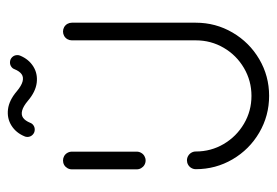

<svg xmlns="http://www.w3.org/2000/svg" viewBox="-127 -570 697 483"><g transform="rotate(-90 221.5 -328.5)"><path d="M59.3 -310.7Q53.3 -310.7 48.1 -313.7Q43 -316.7 40 -321.9Q37 -327 37 -333V-496.3Q37 -502.2 40 -507.4Q43 -512.6 48.1 -515.6Q53.3 -518.5 59.3 -518.5Q65.2 -518.5 70.4 -515.6Q75.6 -512.6 78.5 -507.4Q81.5 -502.2 81.5 -496.3V-333Q81.5 -327 78.5 -321.9Q75.6 -316.7 70.4 -313.7Q65.2 -310.7 59.3 -310.7ZM383.7 -518.5Q389.6 -518.5 394.8 -515.6Q400 -512.6 403 -507.4Q405.9 -502.2 405.9 -496.3V-184.4Q405.9 -134.4 381.1 -92Q356.3 -49.6 314.1 -24.8Q271.9 0 221.9 0Q171.9 0 129.4 -24.8Q87 -49.6 62.2 -92Q37.4 -134.4 37.4 -184.4Q37.4 -190.4 40.4 -195.6Q43.3 -200.7 48.5 -203.7Q53.7 -206.7 59.6 -206.7Q65.6 -206.7 70.7 -203.7Q75.9 -200.7 78.9 -195.6Q81.9 -190.4 81.9 -184.4Q81.9 -146.3 100.7 -114.3Q119.6 -82.2 151.7 -63.3Q183.7 -44.4 221.9 -44.4Q259.6 -44.4 291.9 -63.3Q324.1 -82.2 342.8 -114.3Q361.5 -146.3 361.5 -184.4V-496.3Q361.5 -502.2 364.4 -507.4Q367.4 -512.6 372.6 -515.6Q377.8 -518.5 383.7 -518.5ZM305.9 -651.9Q313.7 -651.9 319.1 -646.5Q324.4 -641.1 324.4 -633.3Q324.4 -629.3 323 -626.3Q314.1 -604.8 295.9 -593.3Q277.8 -581.9 255 -584.6Q232.2 -587.4 209.6 -606.7Q195.6 -618.5 184.8 -621.3Q174.1 -624.1 166.7 -618.9Q159.3 -613.7 154.1 -601.1Q152.2 -595.9 147.6 -592.8Q143 -589.6 137 -589.6Q129.3 -589.6 123.9 -595Q118.5 -600.4 118.5 -608.1Q118.5 -612.2 120 -615.2Q128.9 -636.7 147 -648.1Q165.2 -659.6 188 -656.9Q210.7 -654.1 233.3 -634.8Q247.4 -623 258.1 -620.2Q268.9 -617.4 276.3 -622.6Q283.7 -627.8 288.9 -640.4Q290.7 -645.6 295.4 -648.7Q300 -651.9 305.9 -651.9Z"/></g></svg>

Font: 26F Galaxy Sans
Style: Regular
Weight: 400
Designer: C₂₉H₂₅N₃O₅
Version: Version 1.100;FEAKit 1.0